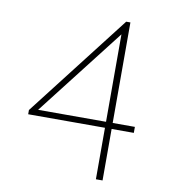

<svg xmlns="http://www.w3.org/2000/svg" viewBox="-80 -782 761 852"><g transform="rotate(10 300.0 -356.0)"><path d="M409 0V-232H63V-251L420 -712H439V-259H539V-232H439V0ZM103 -259H409V-653Z"/></g></svg>

Font: Livvic Thin
Style: Regular
Weight: 250
Designer: Jacques Le Bailly, Baron von Fonthausen
Version: Version 1.001; ttfautohint (v1.8.2)